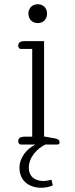

<svg xmlns="http://www.w3.org/2000/svg" viewBox="-20 -682 355 906"><path d="M158 -573C183 -573 202 -590 202 -618C202 -645 183 -662 158 -662C134 -662 114 -645 114 -618C114 -590 134 -573 158 -573ZM175 204C193 204 213 200 229 193L223 166C211 169 199 172 185 172C147 172 116 153 116 109C116 60 155 19 194 0H251C259 0 261 -5 261 -10C261 -21 255 -26 239 -29L188 -38V-488H94C78 -488 66 -482 66 -467C66 -457 71 -451 79 -451H132V-37H94C78 -37 66 -31 66 -16C66 -6 71 0 79 0H147C105 21 72 62 72 110C72 172 118 204 175 204Z"/></svg>

Font: Maitree Light
Style: Regular
Weight: 300
Designer: CadsonDemak Team
Foundry: CadsonDemak
Version: Version 1.000;PS 001.000;hotconv 1.0.88;makeotf.lib2.5.64775